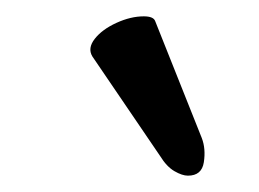

<svg xmlns="http://www.w3.org/2000/svg" viewBox="-20 -712 317 235"><path d="M210 -497Q203 -497 193.5 -502.5Q184 -508 176 -521L93 -643Q87 -653 96 -664.5Q105 -676 122.5 -684Q140 -692 156 -692Q168 -692 170 -686L227 -543Q232 -530 229.5 -513.5Q227 -497 210 -497Z"/></svg>

Font: Junicode
Style: Bold
Weight: 700
Designer: Peter S. Baker
Version: Version 2.100; ttfautohint (v1.8.4)